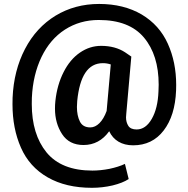

<svg xmlns="http://www.w3.org/2000/svg" viewBox="-20 -711 935 953"><path d="M854 -261.7C854.5 -271 854.5 -280.3 854.5 -289.6C854.5 -364.3 840.8 -432.6 813 -494.1C785.2 -555.7 742.2 -604 683.1 -639.2C624 -673.8 553.7 -691.4 472.2 -691.4C391.6 -691.4 319.8 -671.9 255.9 -633.3C191.9 -594.2 141.1 -539.1 104 -467.8C66.9 -396.5 46.4 -315.9 42.5 -226.1C42 -215.3 42 -204.6 42 -193.8C42 -113.8 55.7 -42 84 22C111.8 85.4 156.2 134.8 216.8 169.4C277.3 204.1 350.6 221.2 436.5 221.2C470.7 221.2 504.9 217.3 538.6 209.5C572.3 201.2 598.6 190.9 618.7 177.7L600.1 102.5C578.6 112.8 553.2 120.6 523.4 127C493.7 132.8 465.3 135.7 438.5 135.7C335.9 135.7 260.3 105.5 210.9 45.4C162.1 -14.6 137.7 -94.7 137.7 -194.8C137.7 -205.1 137.7 -215.3 138.2 -226.1C141.6 -301.8 157.7 -369.1 186 -428.2C214.4 -486.8 252.9 -532.2 302.2 -564C351.6 -595.7 407.2 -611.8 470.2 -611.8C570.8 -611.8 645.5 -583 694.3 -524.9C743.2 -466.8 767.6 -388.7 767.6 -290.5C767.6 -280.3 767.1 -269.5 766.6 -258.3C764.6 -201.7 753.4 -155.8 733.4 -121.1C713.4 -85.9 688 -68.4 658.2 -68.4C638.7 -68.4 625 -74.2 617.2 -85.9C609.4 -98.1 605.5 -112.3 605.5 -128.4C605.5 -134.8 606 -141.1 606.9 -147.9L631.8 -430.2L601.1 -451.2C568.4 -472.7 528.3 -483.4 481.9 -483.4C444.3 -483.4 409.2 -472.2 376.5 -449.7C343.8 -427.2 316.9 -395 295.9 -353.5C274.4 -311.5 260.7 -263.7 254.9 -210C253.4 -196.8 252.9 -184.1 252.9 -171.9C252.9 -123.5 264.6 -81.5 288.1 -45.4C311.5 -9.3 347.2 8.8 394.5 8.8C446.8 8.8 489.3 -14.2 522 -59.6C543 -14.6 584.5 10.3 640.6 10.3C704.1 10.3 754.9 -14.2 792.5 -63.5C830.1 -112.3 850.6 -178.2 854 -261.7ZM363.3 -210C375.5 -332.5 416 -397.5 490.7 -397.5C503.9 -397.5 517.1 -395.5 529.8 -391.1L509.3 -160.2C490.2 -107.4 460 -78.6 428.2 -78.6C403.3 -78.6 386.2 -88.4 376.5 -107.9C366.7 -127.4 361.8 -151.9 361.8 -180.2C361.8 -189.5 362.3 -199.2 363.3 -210Z"/></svg>

Font: Roboto
Style: Bold
Weight: 700
Designer: Google
Version: Version 2.137; 2017